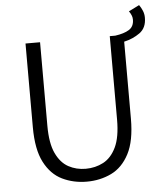

<svg xmlns="http://www.w3.org/2000/svg" viewBox="-55 -839 765 899"><g transform="rotate(-5 327.0 -389.0)"><path d="M316.9 12.2Q254.4 12.2 201.9 -13.2Q149.4 -38.6 118.2 -98.9Q86.9 -159.2 86.9 -263.7V-657.2H155.3V-264.6Q155.3 -182.1 177.5 -135Q199.7 -87.9 236.3 -68.1Q272.9 -48.3 316.9 -48.3Q362.3 -48.3 399.9 -68.1Q437.5 -87.9 460.2 -135Q482.9 -182.1 482.9 -264.6V-657.2H508.8Q550.8 -663.1 574.2 -677.7Q597.7 -692.4 597.7 -725.1Q597.7 -735.8 593.5 -745.6Q589.4 -755.4 582.5 -765.1L632.3 -790Q642.1 -776.4 648.2 -761.2Q654.3 -746.1 654.3 -729Q654.3 -681.2 622.1 -658Q589.8 -634.8 547.9 -625.5V-263.7Q547.9 -159.2 516.4 -98.9Q484.9 -38.6 432.4 -13.2Q379.9 12.2 316.9 12.2Z"/></g></svg>

Font: Varta Light Light
Style: Regular
Weight: 300
Version: Version 1.004